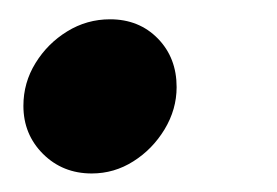

<svg xmlns="http://www.w3.org/2000/svg" viewBox="-20 -172 290 201"><path d="M76 9.6Q45.6 9.6 25 -10.9Q4.5 -31.4 4.5 -61.2Q4.5 -85.5 17.2 -106Q29.8 -126.5 50.3 -139.1Q70.9 -151.8 95.2 -151.8Q125.6 -151.8 145.3 -131.6Q164.9 -111.5 164.9 -80.8Q164.9 -57.5 152.3 -36.6Q139.6 -15.7 119.6 -3.1Q99.6 9.6 76 9.6Z"/></svg>

Font: Red Hat Display
Style: Italic
Weight: 300
Italic angle: -12°
Designer: Pentagram, MCKL
Foundry: Pentagram, MCKL
Version: Version 1.023